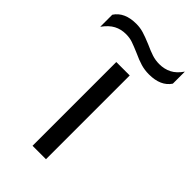

<svg xmlns="http://www.w3.org/2000/svg" viewBox="-280 -713 778 778"><g transform="rotate(45 108.5 -324.5)"><path d="M-77 -604Q-49 -647 18 -647Q40 -647 60 -641Q80 -635 111 -622Q137 -610 157 -603.5Q177 -597 199 -597Q228 -597 251.5 -609Q275 -621 294 -649V-580Q266 -538 199 -538Q174 -538 152 -544.5Q130 -551 102 -564Q74 -576 56.5 -582Q39 -588 18 -588Q-10 -588 -33 -576Q-56 -564 -77 -535ZM70 -480H147V0H70Z"/></g></svg>

Font: Prompt Light
Style: Regular
Weight: 300
Designer: Katatrad Team
Foundry: CadsonDemak
Version: Version 1.001